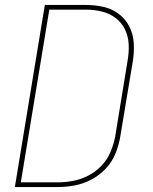

<svg xmlns="http://www.w3.org/2000/svg" viewBox="-20 -755 616 775"><path d="M40 0H213Q247 0 281.5 -6.5Q316 -13 348.5 -30Q381 -47 406.5 -74Q432 -101 445.5 -134Q459 -167 465 -201L516 -507Q522 -544 520 -580Q518 -616 502.5 -647Q487 -678 460 -698.5Q433 -719 398.5 -727Q364 -735 327 -735H161ZM64 -19 179 -716H327Q360 -716 391 -708.5Q422 -701 446.5 -682.5Q471 -664 484.5 -636Q498 -608 499.5 -575.5Q501 -543 495 -510L445 -204Q439 -173 426.5 -142.5Q414 -112 390.5 -87Q367 -62 337 -46.5Q307 -31 275.5 -25Q244 -19 213 -19Z"/></svg>

Font: Iosevka Sparkle Thin Oblique
Style: Regular
Weight: 100
Italic angle: -9°
Designer: Belleve Invis
Foundry: Belleve Invis
Version: Version 4.5.0; ttfautohint (v1.8.3)